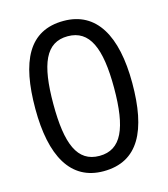

<svg xmlns="http://www.w3.org/2000/svg" viewBox="-110 -811 792 907"><g transform="rotate(-15 286.0 -357.5)"><path d="M523 -358C523 -590 445 -725 285 -725C114 -725 49 -589 49 -358C49 -127 124 10 285 10C456 10 523 -127 523 -358ZM137 -358C137 -553 177 -650 285 -650C392 -650 434 -553 434 -358C434 -161 392 -65 285 -65C177 -65 137 -162 137 -358Z"/></g></svg>

Font: Noto Sans Kayah Li
Style: Regular
Weight: 400
Designer: Monotype Design Team, Sérgio Martins
Foundry: Monotype Imaging Inc.
Version: Version 2.002